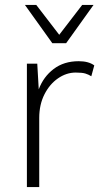

<svg xmlns="http://www.w3.org/2000/svg" viewBox="-20 -758 418 778"><path d="M89 0V-500H131L137 -396Q156 -447 197.5 -478.5Q239 -510 299 -510Q339 -510 362 -493L350 -449Q339 -456 326 -460Q313 -464 287 -464Q249 -464 215 -440.5Q181 -417 160 -375.5Q139 -334 139 -280V0ZM359 -738 248 -583H192L81 -738H127L220 -617L313 -738Z"/></svg>

Font: Work Sans Light
Style: Regular
Weight: 300
Designer: Wei Huang
Foundry: Wei Huang
Version: Version 2.012; ttfautohint (v1.8.3)